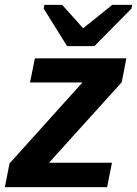

<svg xmlns="http://www.w3.org/2000/svg" viewBox="-25 -767 562 787"><path d="M-5 0 14 -97 313 -429H98L118 -528H493L474 -430L176 -100H434L414 0ZM362 -578H250L154 -732L157 -747H230L315 -652H317L435 -747H517L514 -732Z"/></svg>

Font: Libra Sans Modern
Style: Bold Italic
Weight: 700
Italic angle: -12°
Foundry: Stefan Peev, Context Ltd
Version: Version 1.000